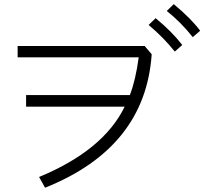

<svg xmlns="http://www.w3.org/2000/svg" viewBox="-20 -876 1040 909"><path d="M103.5 -371.1V-425.8H594.7Q622.1 -496.1 636.7 -604.5H63.5V-658.2H665L698.2 -619.1Q668 -176.8 193.4 12.7L165 -38.1Q469.7 -164.1 570.3 -371.1ZM769.5 -824.2 802.7 -856.4Q884.8 -788.1 927.7 -730.5L892.6 -700.2Q836.9 -770.5 769.5 -824.2ZM683.6 -757.8 716.8 -790Q794.9 -725.6 842.8 -663.1L807.6 -631.8Q752.9 -700.2 683.6 -757.8Z"/></svg>

Font: Gothic A1 Light
Style: Regular
Weight: 300
Version: Version 2.50